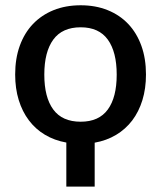

<svg xmlns="http://www.w3.org/2000/svg" viewBox="-20 -538 611 728"><path d="M286 -518C248 -518 213.8 -511.8 183.2 -499.5C152.8 -487.2 126.7 -469.7 105 -447C83.3 -424.3 66.7 -396.8 55 -364.5C43.3 -332.2 37.5 -295.8 37.5 -255.5C37.5 -220.2 42 -187.9 51 -158.7C60 -129.6 72.8 -103.9 89.5 -81.8C106.2 -59.6 126.5 -41.3 150.5 -27C174.5 -12.7 201.5 -2.8 231.5 2.5V169.5H339V3C369 -2.3 396 -12.2 420 -26.5C444 -40.8 464.4 -59.1 481.3 -81.2C498.1 -103.4 511 -129.2 520 -158.5C529 -187.8 533.5 -220.2 533.5 -255.5C533.5 -295.8 527.7 -332.2 516 -364.5C504.3 -396.8 487.8 -424.3 466.3 -447C444.8 -469.7 418.8 -487.2 388.3 -499.5C357.8 -511.8 323.7 -518 286 -518ZM286 -76.5C239.3 -76.5 204.7 -91.9 182 -122.8C159.3 -153.6 148 -197.7 148 -255C148 -312.3 159.3 -356.6 182 -387.8C204.7 -418.9 239.3 -434.5 286 -434.5C332 -434.5 366.3 -418.9 388.8 -387.8C411.3 -356.6 422.5 -312.3 422.5 -255C422.5 -197.7 411.3 -153.6 388.8 -122.8C366.3 -91.9 332 -76.5 286 -76.5Z"/></svg>

Font: Lato Semibold
Style: Regular
Weight: 600
Designer: Lukasz Dziedzic
Foundry: tyPoland Lukasz Dziedzic
Version: Version 2.006; 2014-01-15